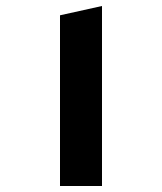

<svg xmlns="http://www.w3.org/2000/svg" viewBox="-20 -620 540 640"><path d="M180 0V-569L320 -600V0Z"/></svg>

Font: Reem Kufi Fun
Style: Bold
Weight: 700
Designer: Khaled Hosny
Version: Version 1.005